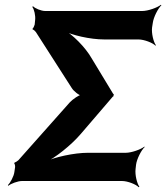

<svg xmlns="http://www.w3.org/2000/svg" viewBox="-20 -757 695 803"><path d="M456 -360 455 -364C455 -364 453 -364 453 -365L364 -512C337 -560 282 -614 245 -634L242 -630C279 -610 357 -592 416 -592H559C583 -592 619 -578 630 -566L632 -568C622 -581 613 -618 616 -642L619 -661C622 -685 641 -722 655 -735L653 -737C638 -725 599 -711 575 -711H169C152 -711 126 -722 118 -731L115 -728C123 -719 129 -691 127 -674L125 -654C124 -650 119 -638 116 -637L117 -633C120 -634 128 -626 130 -623L280 -389C287 -377 311 -357 322 -357V-361C311 -361 283 -341 272 -329L57 -87C55 -85 44 -77 42 -78L39 -74C42 -73 44 -61 43 -57L40 -37C38 -20 23 8 13 17L15 20C25 11 55 0 72 0H490C514 0 549 14 560 26L563 24C553 11 544 -26 547 -50L549 -68C552 -92 571 -129 585 -142L584 -144C569 -132 530 -118 506 -118H348C290 -118 208 -100 167 -80L168 -77C210 -96 278 -150 318 -197L451 -352C451 -353 453 -353 453 -353L456 -357C455 -357 454 -358 454 -359C454 -359 455 -360 456 -360Z"/></svg>

Font: Asimov
Style: EdgeIt
Weight: 500
Designer: Google
Version: Version 2.000980: 2014